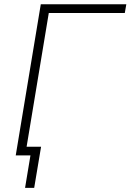

<svg xmlns="http://www.w3.org/2000/svg" viewBox="-20 -748 628 924"><path d="M587.9 -727.5 580.6 -685.5H214.8L101.1 0H55.7L176.3 -727.5ZM100.6 156.2 126.5 0H79.1L85.9 -42H177.7L144.5 156.2Z"/></svg>

Font: Inter 17pt ExtraLight
Style: Italic
Weight: 250
Italic angle: -9.3988°
Version: Version 4.001;git-66647c0bb